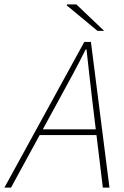

<svg xmlns="http://www.w3.org/2000/svg" viewBox="-62 -850 562 870"><path d="M-42 0 320 -660H350L434 0H404L356 -396Q350 -452 343 -509Q336 -566 330 -626H326Q296 -565 266 -510Q236 -455 204 -396L-12 0ZM104 -238 112 -264H392L386 -238ZM380 -710 240 -826 242 -830H284L410 -710Z"/></svg>

Font: Source Sans 3 ExtraLight
Style: Italic
Weight: 250
Italic angle: -11°
Designer: Paul D. Hunt
Foundry: Adobe
Version: Version 3.046;hotconv 1.0.118;makeotfexe 2.5.65603